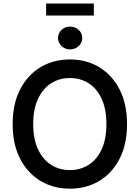

<svg xmlns="http://www.w3.org/2000/svg" viewBox="-20 -1081 808 1110"><path d="M384.3 9.8Q289.1 9.8 214.4 -34.9Q139.6 -79.6 96.4 -163.1Q53.2 -246.6 53.2 -363.3Q53.2 -480.5 96.4 -564.2Q139.6 -647.9 214.4 -692.6Q289.1 -737.3 384.3 -737.3Q479 -737.3 553.5 -692.6Q627.9 -647.9 671.1 -564.2Q714.4 -480.5 714.4 -363.3Q714.4 -246.6 671.1 -162.8Q627.9 -79.1 553.5 -34.7Q479 9.8 384.3 9.8ZM384.3 -97.7Q444.8 -97.7 492.7 -128.2Q540.5 -158.7 567.9 -218Q595.2 -277.3 595.2 -363.3Q595.2 -449.7 567.9 -509.3Q540.5 -568.8 492.7 -599.4Q444.8 -629.9 384.3 -629.9Q322.8 -629.9 274.9 -599.1Q227.1 -568.4 199.5 -509Q171.9 -449.7 171.9 -363.3Q171.9 -277.3 199.5 -218.3Q227.1 -159.2 274.9 -128.4Q322.8 -97.7 384.3 -97.7ZM385.3 -795.4Q356.4 -795.4 335.9 -814.7Q315.4 -834 315.4 -861.3Q315.4 -889.2 335.9 -908.2Q356.4 -927.2 385.3 -927.2Q414.1 -927.2 434.8 -908.2Q455.6 -889.2 455.6 -861.3Q455.6 -834 434.8 -814.7Q414.1 -795.4 385.3 -795.4ZM522.5 -1060.5V-991.2H246.6V-1060.5Z"/></svg>

Font: Inter
Style: 540
Weight: 540
Designer: Rasmus Andersson
Foundry: rsms
Version: Version 4.001;git-66647c0bb